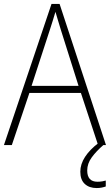

<svg xmlns="http://www.w3.org/2000/svg" viewBox="-20 -828 557 973"><path d="M477 -93 390 -357H129L40 -93H0L241 -808H282L517 -93ZM288 -678Q282 -698 275 -721Q268 -744 261 -768Q254 -745 247 -722Q240 -699 233 -678L140 -393H378ZM422 36Q422 93 474 93Q487 93 498.5 91Q510 89 516 87V117Q508 120 496 122.5Q484 125 470 125Q432 125 409.5 104Q387 83 387 42Q387 4 411 -33Q435 -70 480 -104L504 -93Q468 -62 445 -30.5Q422 1 422 36Z"/></svg>

Font: Noto Sans Telugu UI SemiCondensed ExtraLight
Style: Regular
Weight: 200
Width: 4
Designer: Jelle Bosma - Monotype Design Team
Foundry: Monotype Imaging Inc.
Version: Version 2.005; ttfautohint (v1.8.4.7-5d5b)